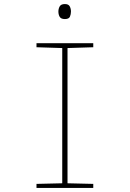

<svg xmlns="http://www.w3.org/2000/svg" viewBox="-20 -927 640 947"><path d="M160 0V-20L287 -23V-690L160 -694V-714H440V-694L313 -690V-23L440 -20V0ZM300 -833Q281 -833 274.5 -844Q268 -855 268 -870Q268 -884 274.5 -895.5Q281 -907 300 -907Q318 -907 324 -895.5Q330 -884 330 -870Q330 -857 325 -845Q320 -833 300 -833Z"/></svg>

Font: Noto Sans Mono Thin
Style: Regular
Weight: 100
Designer: Monotype Design Team
Foundry: Monotype Imaging Inc.
Version: Version 2.014